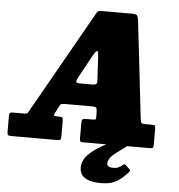

<svg xmlns="http://www.w3.org/2000/svg" viewBox="-113 -819 1028 1102"><g transform="rotate(5 401.0 -268.0)"><path d="M-50 -24.5V-114.5Q-50 -126.5 -45.8 -130.8Q-41.5 -135 -28.5 -135H39Q52.5 -135 55.2 -139.5Q58 -144 63 -152.5L395.5 -740Q402 -752 407 -756Q412 -760 431.5 -760H598.5Q624 -760 630.5 -754Q637 -748 640 -728.5L705.5 -159.5Q707 -146 711.2 -140.5Q715.5 -135 734 -135H770Q782 -135 787.2 -132.2Q792.5 -129.5 792.5 -116V-23Q792.5 -8 789 -4Q785.5 0 771.5 0H389Q375 0 371.2 -3.8Q367.5 -7.5 367.5 -22V-108.5Q367.5 -124 371.5 -129.5Q375.5 -135 391.5 -135H430Q446.5 -135 448.2 -139Q450 -143 450 -157L449 -189Q447.5 -203.5 441.5 -206.8Q435.5 -210 417 -210H269.5Q251.5 -210 245 -208Q238.5 -206 232.5 -194.5L213 -156Q206.5 -143 208.2 -139Q210 -135 227.5 -135H241.5Q253.5 -135 256.8 -130Q260 -125 260 -112.5V-23.5Q260 -8 256 -4Q252 0 237.5 0H-21.5Q-39.5 0 -44.8 -3.2Q-50 -6.5 -50 -24.5ZM397.5 -498.5 326 -367Q318.5 -353.5 317.5 -344.2Q316.5 -335 342.5 -335H409.5Q429 -335 434.2 -341Q439.5 -347 438 -362.5L430.5 -498Q428.5 -512.5 427.8 -520.5Q427 -528.5 421.5 -528.5Q416.5 -528.5 410.5 -519.5Q404.5 -510.5 397.5 -498.5ZM508.5 224.5Q447.5 224.5 415.8 203.5Q384 182.5 386.5 138.5Q388.5 106 411 79.8Q433.5 53.5 466 32.2Q498.5 11 531.8 -6Q565 -23 588 -36.5Q597.5 -42 609.5 -35.8Q621.5 -29.5 624.5 -26.5Q636.5 -15 641.8 -10.8Q647 -6.5 639.5 0.5Q625 13.5 602.8 28.5Q580.5 43.5 561.5 60.8Q542.5 78 537.5 98.5Q533 117.5 543.5 124.2Q554 131 572.5 131Q591 131 603.2 124.8Q615.5 118.5 625 110.5Q635 101.5 640.5 107L666.5 132Q670.5 135.5 670 138Q669.5 140.5 665.5 146Q644 173.5 607.5 199Q571 224.5 508.5 224.5Z"/></g></svg>

Font: Besley* Narrow Fatface
Style: Italic
Weight: 900
Width: 4
Italic angle: -13°
Designer: Owen Earl
Foundry: indestructible type*
Version: Version 3.000; ttfautohint (v1.8.3)